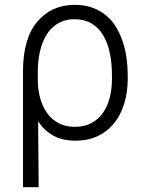

<svg xmlns="http://www.w3.org/2000/svg" viewBox="-20 -573 604 796"><path d="M75.3 -276.6Q75.3 -413 134.2 -482.6Q193.5 -552.9 289.4 -552.9Q331 -552.9 363.5 -541Q396 -529.1 420.5 -508.5Q445 -487.9 461.8 -459.7Q478.7 -431.5 489.3 -399Q500 -366.5 504.8 -330.8Q509.6 -295.1 509.6 -259.6V-247.5Q509.6 -190.7 495 -143.3Q480.5 -95.9 452.8 -61.8Q425.1 -27.7 384.8 -8.7Q344.5 10.3 293 10.3Q239.3 10.3 201.5 -10.5Q163.7 -31.2 138.1 -70L140.3 203.1H75.3ZM136.7 -277.3 137.1 -224.1Q139.2 -190 149 -158.2Q158.7 -126.4 177.2 -101.7Q195.7 -77.1 223.7 -62.1Q251.8 -47.2 290.5 -47.2Q329.9 -47.2 358.8 -62.7Q387.8 -78.1 406.8 -105.1Q425.8 -132.1 435 -168.7Q444.2 -205.3 444.2 -247.5V-259.6Q444.2 -311.4 435 -354.4Q425.8 -397.4 406.8 -428.3Q387.8 -459.2 358.7 -476.2Q329.5 -493.3 289.4 -493.3Q260.3 -493.3 237.7 -484.2Q215.2 -475.1 198.2 -459.5Q181.1 -443.9 169.4 -422.8Q157.7 -401.6 150.4 -377.7Q143.1 -353.7 139.9 -327.9Q136.7 -302.2 136.7 -277.3Z"/></svg>

Font: Inter P Light
Style: Regular
Weight: 300
Designer: Rasmus Andersson
Foundry: rsms
Version: Version 3.018;git-588b23468